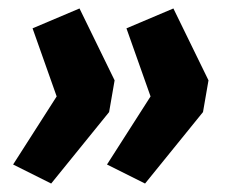

<svg xmlns="http://www.w3.org/2000/svg" viewBox="-20 -496 552 454"><path d="M101 -62 11 -107 114 -268 57 -429 168 -476 251 -306 238 -231ZM323 -62 233 -107 336 -268 279 -429 390 -476 473 -306 460 -231Z"/></svg>

Font: Nunito Sans 7pt SemiCondensed ExtraBold
Style: Italic
Weight: 800
Width: 4
Italic angle: -9°
Designer: Vernon Adams
Foundry: Vernon Adams
Version: Version 3.101;gftools[0.9.27]